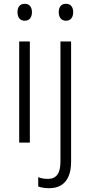

<svg xmlns="http://www.w3.org/2000/svg" viewBox="-20 -750 476 1010"><path d="M137 -532V0H81V-532ZM110 -730Q129 -730 138.5 -718Q148 -706 148 -686Q148 -665 138 -653Q128 -641 110 -641Q92 -641 82 -653Q72 -665 72 -686Q72 -706 81.5 -718Q91 -730 110 -730ZM239 240Q221 240 206.5 237.5Q192 235 181 231V182Q193 187 206 189Q219 191 233 191Q265 191 281.5 169Q298 147 298 100V-532H354V101Q354 148 340 179Q326 210 300.5 225Q275 240 239 240ZM289 -686Q289 -706 298.5 -718Q308 -730 327 -730Q346 -730 355.5 -718Q365 -706 365 -686Q365 -665 355 -653Q345 -641 327 -641Q309 -641 299 -653Q289 -665 289 -686Z"/></svg>

Font: Noto Sans Hebrew SemiCondensed Light
Style: Regular
Weight: 300
Width: 4
Designer: Monotype Design Team
Foundry: Monotype Imaging Inc.
Version: Version 2.003